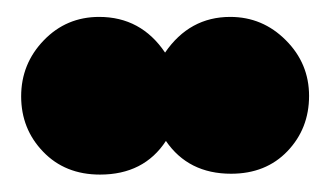

<svg xmlns="http://www.w3.org/2000/svg" viewBox="-20 -850 389 226"><path d="M96.7 -830.1Q146 -830.1 174.3 -788.1Q203.1 -830.1 251 -830.1Q289.1 -830.1 316.4 -802.7Q343.8 -775.4 343.8 -737.1Q343.8 -698.7 318.4 -672.1Q293 -645.5 252 -645.5Q201.7 -645.5 175.3 -684.1Q149.4 -644.5 97.7 -644.5Q56.6 -644.5 30.8 -671.4Q4.9 -698.2 4.9 -736.6Q4.9 -774.9 31.5 -802.5Q58.1 -830.1 96.7 -830.1Z"/></svg>

Font: Modak
Style: Regular
Weight: 400
Version: Version 1.036;PS Version 1.000;hotconv 1.0.79;makeotf.lib2.5